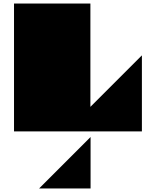

<svg xmlns="http://www.w3.org/2000/svg" viewBox="-20 -750 868 1096"><path d="M60 0V-730H496V-140L790 -434V0H60ZM203 326 497 32V326Z"/></svg>

Font: El Pececito
Style: Regular
Weight: 400
Designer: deFharo
Foundry: deFharo
Version: El Pececito Version 1.000